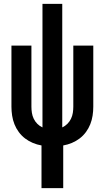

<svg xmlns="http://www.w3.org/2000/svg" viewBox="-20 -755 540 990"><path d="M194 215V-5Q171 -9 149.5 -18Q128 -27 109.5 -41Q91 -55 77 -74Q63 -93 54.5 -114.5Q46 -136 42.5 -159Q39 -182 39 -205V-520H142V-205Q142 -189 144.5 -173Q147 -157 154 -142.5Q161 -128 172.5 -116.5Q184 -105 199 -98V-735H301V-98Q316 -105 327.5 -116.5Q339 -128 346 -142.5Q353 -157 355.5 -173Q358 -189 358 -205V-520H461V-205Q461 -182 457.5 -159Q454 -136 445.5 -114.5Q437 -93 423 -74Q409 -55 390.5 -41Q372 -27 350.5 -18Q329 -9 306 -5V215Z"/></svg>

Font: Iosevka Algr
Style: Bold
Weight: 700
Monospace: yes
Designer: Belleve Invis
Foundry: Belleve Invis
Version: Version 26.0.2; ttfautohint (v1.8.3)